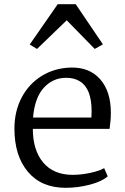

<svg xmlns="http://www.w3.org/2000/svg" viewBox="-20 -886 600 918"><path d="M49 0ZM510 -347Q510 -312 504 -270H137Q137 -168 186.5 -109Q236 -50 328 -50Q368 -50 412 -59.5Q456 -69 478 -82L495 -43Q467 -18 409.5 -3Q352 12 294 12Q178 12 113.5 -64.5Q49 -141 49 -271Q49 -354 83.5 -419.5Q118 -485 179.5 -523Q241 -561 319 -563Q408 -565 459 -507Q510 -449 510 -347ZM138 -324H417Q418 -334 418 -354Q418 -463 362 -497Q336 -514 296 -514Q233 -514 189.5 -466.5Q146 -419 138 -324ZM256 -866H342L472 -674L433 -652L299 -789L157 -652L122 -673Z"/></svg>

Font: Martel
Style: Regular
Weight: 400
Designer: Dan Reynolds
Foundry: Dan Reynolds
Version: Version 1.001; ttfautohint (v1.1) -l 5 -r 5 -G 72 -x 0 -D la